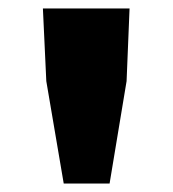

<svg xmlns="http://www.w3.org/2000/svg" viewBox="-20 -769 407 452"><path d="M89 -578 81 -749H285L278 -578L238 -337H130Z"/></svg>

Font: Nebula Sans Black
Style: Regular
Weight: 900
Designer: Paul D. Hunt for Adobe (as Source Sans)
Foundry: Nebula Entertainment & Broadcasting LLC
Version: Version 1.010